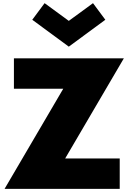

<svg xmlns="http://www.w3.org/2000/svg" viewBox="-20 -1194 813 1214"><path d="M68 -825H763L392 -192H737V0H9L380 -633H68ZM415 -899 184 -1069 262 -1174 415 -1062 568 -1174 646 -1069Z"/></svg>

Font: Spartan MB
Style: Regular
Weight: 900
Designer: Matt Bailey
Foundry: Matt Bailey
Version: Version 001.001